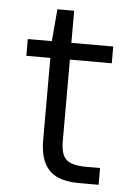

<svg xmlns="http://www.w3.org/2000/svg" viewBox="-48 -648 471 685"><g transform="rotate(5 188.0 -305.5)"><path d="M258 0Q215 0 184 -13.5Q153 -27 136.5 -58.5Q120 -90 120 -145V-436H34V-496H120L130 -611H190V-496H340V-436H190V-145Q190 -95 210.5 -77.5Q231 -60 282 -60H331V0Z"/></g></svg>

Font: DM Sans 24pt Light
Style: Regular
Weight: 300
Designer: Colophon Foundry, Jonny Pinhorn
Foundry: Colophon Foundry
Version: Version 4.004;gftools[0.9.30]